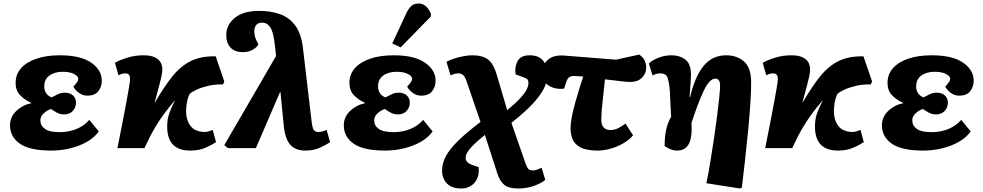

<svg xmlns="http://www.w3.org/2000/svg" viewBox="-20 -844 5602 1094"><path d="M272 14Q149 14 93 -25.5Q37 -65 37 -130Q37 -178 73 -212Q109 -246 158 -256V-258Q121 -274 95 -301Q69 -328 69 -371Q69 -421 100.5 -456Q132 -491 188.5 -510Q245 -529 321 -529Q439 -529 499.5 -487Q560 -445 560 -384Q560 -350 540.5 -324.5Q521 -299 477 -299Q451 -299 429.5 -315Q408 -331 398 -350Q413 -367 419.5 -376.5Q426 -386 426 -396Q426 -410 402 -422.5Q378 -435 338 -435Q291 -435 261.5 -413.5Q232 -392 232 -351Q232 -329 243.5 -312.5Q255 -296 274 -289Q290 -298 309.5 -307Q329 -316 348 -316Q379 -316 396 -300Q413 -284 413 -260Q413 -231 394.5 -211.5Q376 -192 346 -192Q323 -192 304.5 -202Q286 -212 271 -223Q248 -216 229 -198Q210 -180 210 -159Q210 -128 236 -109.5Q262 -91 320 -91Q373 -91 417 -109.5Q461 -128 489 -161L543 -95Q517 -59 474 -35Q431 -11 379 1.5Q327 14 272 14Z M1064 14Q925 14 933 -139Q935 -173 946 -203Q957 -233 978 -274Q947 -238 919.5 -201.5Q892 -165 863.5 -117.5Q835 -70 803 0H649Q686 -184 702 -272.5Q718 -361 720 -378Q723 -407 716 -416.5Q709 -426 693 -426Q677 -426 655 -415L635 -486Q660 -501 704.5 -515Q749 -529 798 -529Q854 -529 881.5 -505Q909 -481 904 -433Q902 -414 890 -367.5Q878 -321 862 -263L864 -262Q916 -352 963.5 -410.5Q1011 -469 1069 -497Q1127 -525 1209 -523L1258 -380L1251 -363Q1205 -364 1166.5 -355Q1128 -346 1100 -333Q1072 -320 1060 -308Q1050 -286 1046.5 -268.5Q1043 -251 1041 -225Q1037 -167 1063.5 -129.5Q1090 -92 1149 -92Q1164 -92 1192 -104L1211 -34Q1187 -18 1150 -2Q1113 14 1064 14Z M1720 14Q1664 14 1634.5 -18.5Q1605 -51 1597 -126L1578 -320L1575 -318L1438 0H1279L1258 -17L1553 -525L1546 -588Q1538 -662 1520 -688.5Q1502 -715 1473 -715Q1450 -715 1439.5 -701Q1429 -687 1429 -666Q1429 -647 1434 -631.5Q1439 -616 1447 -602L1452 -590Q1442 -573 1419 -560Q1396 -547 1363 -547Q1316 -547 1292.5 -574Q1269 -601 1269 -643Q1269 -702 1317.5 -742Q1366 -782 1458 -782Q1519 -782 1572 -764.5Q1625 -747 1660.5 -701Q1696 -655 1706 -572L1756 -148Q1759 -120 1766.5 -106Q1774 -92 1794 -92Q1816 -92 1841 -104L1861 -34Q1838 -18 1802 -2Q1766 14 1720 14Z M2174 14Q2051 14 1995 -25.5Q1939 -65 1939 -130Q1939 -178 1975 -212Q2011 -246 2060 -256V-258Q2023 -274 1997 -301Q1971 -328 1971 -371Q1971 -421 2002.5 -456Q2034 -491 2090.5 -510Q2147 -529 2223 -529Q2341 -529 2401.5 -487Q2462 -445 2462 -384Q2462 -350 2442.5 -324.5Q2423 -299 2379 -299Q2353 -299 2331.5 -315Q2310 -331 2300 -350Q2315 -367 2321.5 -376.5Q2328 -386 2328 -396Q2328 -410 2304 -422.5Q2280 -435 2240 -435Q2193 -435 2163.5 -413.5Q2134 -392 2134 -351Q2134 -329 2145.5 -312.5Q2157 -296 2176 -289Q2192 -298 2211.5 -307Q2231 -316 2250 -316Q2281 -316 2298 -300Q2315 -284 2315 -260Q2315 -231 2296.5 -211.5Q2278 -192 2248 -192Q2225 -192 2206.5 -202Q2188 -212 2173 -223Q2150 -216 2131 -198Q2112 -180 2112 -159Q2112 -128 2138 -109.5Q2164 -91 2222 -91Q2275 -91 2319 -109.5Q2363 -128 2391 -161L2445 -95Q2419 -59 2376 -35Q2333 -11 2281 1.5Q2229 14 2174 14ZM2263 -574 2215 -596 2294 -766Q2308 -796 2323.5 -810Q2339 -824 2365 -824Q2390 -824 2407 -808Q2424 -792 2435 -767V-750Z M2607 230Q2555 230 2527 202Q2499 174 2499 128Q2499 87 2520 47Q2541 7 2589 -40.5Q2637 -88 2718 -149L2637 -385Q2628 -410 2617 -418Q2606 -426 2590 -426Q2579 -426 2568.5 -422.5Q2558 -419 2547 -415L2524 -492Q2542 -502 2568 -510.5Q2594 -519 2622 -524Q2650 -529 2670 -529Q2730 -529 2761.5 -504.5Q2793 -480 2812 -413L2870 -216Q2920 -258 2946 -286.5Q2972 -315 2981.5 -335Q2991 -355 2991 -371Q2991 -384 2985.5 -391Q2980 -398 2962 -404L2918 -420Q2911 -462 2929 -495.5Q2947 -529 2998 -529Q3049 -529 3074.5 -498.5Q3100 -468 3100 -421Q3100 -390 3085 -352.5Q3070 -315 3026 -264.5Q2982 -214 2894 -144L2974 86Q2983 112 2991.5 119.5Q3000 127 3015 127Q3026 127 3034.5 124.5Q3043 122 3066 112L3087 181Q3066 199 3024 214.5Q2982 230 2933 230Q2878 230 2853 209Q2828 188 2815 148L2743 -75Q2684 -28 2658.5 2.5Q2633 33 2633 55Q2633 68 2641.5 78Q2650 88 2668 95L2707 108Q2713 164 2684 197Q2655 230 2607 230Z M3387 14Q3323 14 3289 -3.5Q3255 -21 3243 -50Q3231 -79 3231 -113Q3231 -139 3237.5 -174.5Q3244 -210 3259.5 -266Q3275 -322 3303 -408Q3286 -409 3271.5 -410Q3257 -411 3247 -411Q3235 -411 3224.5 -405Q3214 -399 3206 -375L3194 -339Q3163 -335 3134.5 -343.5Q3106 -352 3087.5 -372.5Q3069 -393 3069 -427Q3069 -474 3102 -503.5Q3135 -533 3200 -527L3490 -504L3622 -533Q3647 -516 3654.5 -496.5Q3662 -477 3662 -460Q3662 -425 3638 -401Q3614 -377 3569 -377Q3553 -377 3516 -381.5Q3479 -386 3427 -392Q3419 -318 3412.5 -256.5Q3406 -195 3406 -162Q3406 -132 3420 -117.5Q3434 -103 3457 -103Q3481 -103 3501 -113Q3521 -123 3544 -140L3587 -73Q3567 -48 3533.5 -28.5Q3500 -9 3461 2.5Q3422 14 3387 14Z M4196 230 4005 200Q4017 142 4028 74.5Q4039 7 4049 -60Q4059 -127 4066.5 -187Q4074 -247 4078.5 -291.5Q4083 -336 4083 -356Q4083 -396 4056 -396Q4023 -396 3990.5 -328Q3958 -260 3920 -144Q3925 -60 3904.5 -23Q3884 14 3837 14Q3817 14 3796 4.5Q3775 -5 3767 -12Q3767 -71 3777 -111Q3787 -151 3804 -178Q3800 -244 3799 -274Q3798 -304 3797 -322Q3792 -382 3782.5 -404Q3773 -426 3743 -426Q3721 -426 3698 -414L3677 -483Q3702 -504 3736 -516.5Q3770 -529 3806 -529Q3852 -529 3884.5 -505Q3917 -481 3917 -418Q3917 -398 3915 -370.5Q3913 -343 3909 -292L3912 -291Q3940 -409 3989.5 -469Q4039 -529 4118 -529Q4179 -529 4219.5 -493.5Q4260 -458 4260 -374Q4260 -326 4255.5 -255.5Q4251 -185 4243 -102Q4235 -19 4225.5 65.5Q4216 150 4207 225Z M4755 14Q4616 14 4624 -139Q4626 -173 4637 -203Q4648 -233 4669 -274Q4638 -238 4610.5 -201.5Q4583 -165 4554.5 -117.5Q4526 -70 4494 0H4340Q4377 -184 4393 -272.5Q4409 -361 4411 -378Q4414 -407 4407 -416.5Q4400 -426 4384 -426Q4368 -426 4346 -415L4326 -486Q4351 -501 4395.5 -515Q4440 -529 4489 -529Q4545 -529 4572.5 -505Q4600 -481 4595 -433Q4593 -414 4581 -367.5Q4569 -321 4553 -263L4555 -262Q4607 -352 4654.5 -410.5Q4702 -469 4760 -497Q4818 -525 4900 -523L4949 -380L4942 -363Q4896 -364 4857.5 -355Q4819 -346 4791 -333Q4763 -320 4751 -308Q4741 -286 4737.5 -268.5Q4734 -251 4732 -225Q4728 -167 4754.5 -129.5Q4781 -92 4840 -92Q4855 -92 4883 -104L4902 -34Q4878 -18 4841 -2Q4804 14 4755 14Z M5240 14Q5117 14 5061 -25.5Q5005 -65 5005 -130Q5005 -178 5041 -212Q5077 -246 5126 -256V-258Q5089 -274 5063 -301Q5037 -328 5037 -371Q5037 -421 5068.5 -456Q5100 -491 5156.5 -510Q5213 -529 5289 -529Q5407 -529 5467.5 -487Q5528 -445 5528 -384Q5528 -350 5508.5 -324.5Q5489 -299 5445 -299Q5419 -299 5397.5 -315Q5376 -331 5366 -350Q5381 -367 5387.5 -376.5Q5394 -386 5394 -396Q5394 -410 5370 -422.5Q5346 -435 5306 -435Q5259 -435 5229.5 -413.5Q5200 -392 5200 -351Q5200 -329 5211.5 -312.5Q5223 -296 5242 -289Q5258 -298 5277.5 -307Q5297 -316 5316 -316Q5347 -316 5364 -300Q5381 -284 5381 -260Q5381 -231 5362.5 -211.5Q5344 -192 5314 -192Q5291 -192 5272.5 -202Q5254 -212 5239 -223Q5216 -216 5197 -198Q5178 -180 5178 -159Q5178 -128 5204 -109.5Q5230 -91 5288 -91Q5341 -91 5385 -109.5Q5429 -128 5457 -161L5511 -95Q5485 -59 5442 -35Q5399 -11 5347 1.5Q5295 14 5240 14Z"/></svg>

Font: Literata 12pt ExtraBold
Style: Italic
Weight: 800
Italic angle: -2°
Designer: Latin by Veronika Burian and Jose Scaglione. Greek by Irene Vlachou. Cyrillic by Vera Evstafieva
Foundry: TypeTogether
Version: Version 3.002